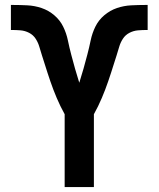

<svg xmlns="http://www.w3.org/2000/svg" viewBox="-20 -755 640 775"><path d="M241 0V-294Q232 -310 224 -326.5Q216 -343 209 -359.5Q202 -376 195.5 -393Q189 -410 183 -427.5Q177 -445 171.5 -462Q166 -479 160.5 -496.5Q155 -514 149.5 -531Q144 -548 139 -565.5Q134 -583 124 -598.5Q114 -614 97.5 -622.5Q81 -631 63 -632.5Q45 -634 26 -634Q26 -634 26 -634Q26 -634 26 -634H25Q25 -634 25 -634Q25 -634 25 -634H24V-735Q26 -735 28 -735Q30 -735 32 -735Q61 -735 90.5 -733.5Q120 -732 148 -722.5Q176 -713 199 -693.5Q222 -674 235 -647.5Q248 -621 254 -592Q260 -563 267.5 -534.5Q275 -506 283 -477.5Q291 -449 300 -421Q309 -449 317 -477.5Q325 -506 332.5 -534.5Q340 -563 346 -592Q352 -621 365 -647.5Q378 -674 401 -693.5Q424 -713 452 -722.5Q480 -732 509.5 -733.5Q539 -735 568 -735Q570 -735 572 -735Q574 -735 576 -735V-634H575Q575 -634 575 -634Q575 -634 575 -634H574Q574 -634 574 -634Q574 -634 574 -634Q555 -634 537 -632.5Q519 -631 502.5 -622.5Q486 -614 476 -598.5Q466 -583 461 -565.5Q456 -548 450.5 -531Q445 -514 439.5 -496.5Q434 -479 428.5 -462Q423 -445 417 -427.5Q411 -410 404.5 -393Q398 -376 391 -359.5Q384 -343 376 -326.5Q368 -310 359 -294V0Z"/></svg>

Font: Zed Sans Extended
Style: Bold
Weight: 700
Width: 7
Designer: Belleve Invis
Foundry: Belleve Invis
Version: Version 1.0.0; ttfautohint (v1.8.4)